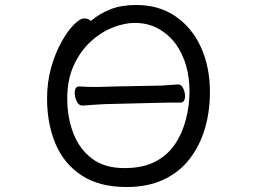

<svg xmlns="http://www.w3.org/2000/svg" viewBox="-20 -733 1040 771"><path d="M319 -659Q334 -659 345 -649Q379 -678 423 -695.5Q467 -713 527 -713Q619 -713 685.5 -667Q752 -621 787.5 -542Q823 -463 823 -363Q823 -286 803 -217.5Q783 -149 742 -95.5Q701 -42 637.5 -12Q574 18 488 18Q379 18 308 -28.5Q237 -75 203 -155.5Q169 -236 169 -337Q169 -404 185.5 -462Q202 -520 226.5 -564Q251 -608 276 -633.5Q301 -659 319 -659ZM480 -58Q553 -58 602.5 -83.5Q652 -109 682 -153Q712 -197 726.5 -253.5Q741 -310 741 -365Q741 -479 686 -556Q658 -594 616.5 -617.5Q575 -641 521 -641Q479 -641 431.5 -622Q384 -603 343 -565Q302 -527 276 -470Q250 -413 250 -337.5Q250 -262 274.5 -198Q299 -134 349.5 -96Q400 -58 480 -58ZM299 -386Q327 -384 348 -384Q369 -384 380 -384Q383 -385 611 -389Q629 -389 653.5 -391Q678 -393 694 -394H695Q708 -394 715.5 -378.5Q723 -363 723 -348Q723 -321 704 -321H659Q632 -321 612 -320L404 -315Q346 -312 312 -309H311Q296 -309 288 -326.5Q280 -344 280 -359Q280 -386 298 -386Z"/></svg>

Font: Moon Stars Kai
Style: Bold
Weight: 700
Designer: GuiWonder
Version: Version 1.101